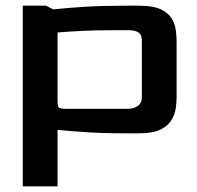

<svg xmlns="http://www.w3.org/2000/svg" viewBox="-20 -468 690 674"><path d="M60 186V-448H142L167 -435Q212 -440 274.5 -444Q337 -448 417 -448H468Q518 -448 545 -435Q572 -422 583.5 -402Q595 -382 597.5 -360Q600 -338 600 -320V-128Q600 -113 597.5 -91.5Q595 -70 583.5 -49Q572 -28 545 -14Q518 0 468 0H417Q341 0 282 -4Q223 -8 182 -12V186ZM213 -86H430Q449 -86 463.5 -96Q478 -106 478 -126V-322Q479 -344 467.5 -353Q456 -362 430 -362H380Q316 -362 266.5 -359.5Q217 -357 182 -354V-117Q182 -95 186.5 -90.5Q191 -86 213 -86Z"/></svg>

Font: Goldman
Style: Regular
Weight: 400
Designer: Jaikishan Patel
Version: Version 1.000; ttfautohint (v1.8.3)